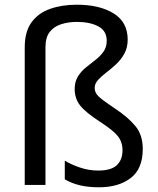

<svg xmlns="http://www.w3.org/2000/svg" viewBox="-20 -785 671 815"><path d="M522 -617Q522 -583 508 -557.5Q494 -532 473 -512.5Q452 -493 431 -477Q410 -461 396 -445.5Q382 -430 382 -412Q382 -399 388.5 -388Q395 -377 414 -362.5Q433 -348 470 -323Q524 -287 555 -249.5Q586 -212 586 -153Q586 -68 534.5 -29Q483 10 400 10Q353 10 317 1Q281 -8 255 -24V-103Q281 -87 319 -74Q357 -61 397 -61Q452 -61 476 -84Q500 -107 500 -147Q500 -183 479.5 -208Q459 -233 406 -267Q343 -308 320 -337.5Q297 -367 297 -407Q297 -438 310.5 -460Q324 -482 344.5 -498.5Q365 -515 385.5 -531Q406 -547 419.5 -566Q433 -585 433 -612Q433 -654 397.5 -673Q362 -692 306 -692Q271 -692 240.5 -682.5Q210 -673 191.5 -650Q173 -627 173 -584V0H85V-584Q85 -651 114 -690.5Q143 -730 193 -747.5Q243 -765 306 -765Q403 -765 462.5 -728Q522 -691 522 -617Z"/></svg>

Font: Noto Sans Tifinagh Tawellemmet
Style: Regular
Weight: 400
Designer: JamraPatel
Foundry: JamraPatel LLC
Version: Version 2.006; ttfautohint (v1.8.4.7-5d5b)